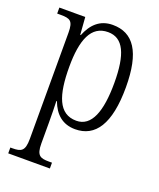

<svg xmlns="http://www.w3.org/2000/svg" viewBox="-144 -635 797 962"><g transform="rotate(20 254.0 -154.0)"><path d="M17 238H239V207H223C177 207 156 200 156 135V25C156 -22 155 -64 154 -91H157C180 -29 222 10 290 10C397 10 458 -78 458 -274C458 -463 400 -546 290 -546C220 -546 180 -503 156 -443H153L146 -536H8V-504H25C77 -504 94 -497 94 -433V133C94 199 74 207 27 207H17ZM281 -32C186 -32 156 -124 156 -274C156 -418 190 -504 280 -504C362 -504 396 -427 396 -275C396 -123 362 -32 281 -32Z"/></g></svg>

Font: Noto Serif Thai Condensed Light
Style: Regular
Weight: 300
Width: 3
Designer: Monotype Design Team
Foundry: Monotype Imaging Inc.
Version: Version 2.002